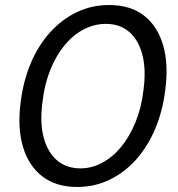

<svg xmlns="http://www.w3.org/2000/svg" viewBox="-20 -732 708 764"><path d="M287 12Q203 12 148.5 -30Q94 -72 71.5 -147.5Q49 -223 62 -323Q72 -408 102 -479.5Q132 -551 179 -603Q226 -655 285.5 -683.5Q345 -712 414 -712Q499 -712 553 -670Q607 -628 629 -552.5Q651 -477 638 -377Q628 -292 598 -220.5Q568 -149 521.5 -97Q475 -45 415.5 -16.5Q356 12 287 12ZM300 -62Q345 -62 387 -84.5Q429 -107 462.5 -148Q496 -189 519.5 -246.5Q543 -304 551 -374Q562 -457 546 -516Q530 -575 493 -606Q456 -637 402 -637Q355 -637 313 -615Q271 -593 237 -552Q203 -511 180 -453.5Q157 -396 149 -326Q138 -243 154 -184Q170 -125 207.5 -93.5Q245 -62 300 -62Z"/></svg>

Font: DM Sans 11pt
Style: Italic
Weight: 400
Italic angle: -10°
Version: Version 4.004;gftools[0.9.30]